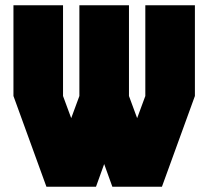

<svg xmlns="http://www.w3.org/2000/svg" viewBox="-20 -708 790 728"><path d="M719 -344 594 0H406L375 -86L344 0H156L31 -344V-688H219V-344L250 -260L281 -344V-688H469V-344L500 -260L531 -344V-688H719Z"/></svg>

Font: CostaRica
Style: Normal
Weight: 900
Version: Version 1.3